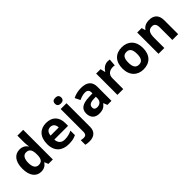

<svg xmlns="http://www.w3.org/2000/svg" viewBox="181 -2001 3481 3481"><g transform="rotate(-45 1921.5 -260.0)"><path d="M251 10C330 10 377 -26 406 -71H412L441 0H555V-760H406V-585C406 -542 413 -497 417 -476H412C382 -521 333 -556 255 -556C130 -556 45 -459 45 -272C45 -87 129 10 251 10ZM303 -109C235 -109 196 -163 196 -270C196 -377 235 -435 301 -435C389 -435 416 -377 416 -271V-255C414 -157 385 -109 303 -109Z M936 -556C782 -556 678 -460 678 -269C678 -80 794 10 958 10C1042 10 1096 -2 1150 -29V-144C1089 -115 1035 -101 965 -101C881 -101 832 -152 829 -236H1181V-308C1181 -467 1087 -556 936 -556ZM937 -450C1007 -450 1040 -401 1041 -335H832C838 -414 879 -450 937 -450Z M1296 -687C1296 -632 1332 -614 1377 -614C1421 -614 1458 -632 1458 -687C1458 -743 1421 -760 1377 -760C1332 -760 1296 -743 1296 -687ZM1258 240C1398 240 1451 159 1451 59V-546H1302V37C1302 103 1270 120 1230 120C1203 120 1184 117 1160 111V228C1184 235 1224 240 1258 240Z M1831 -557C1754 -557 1680 -538 1622 -508L1671 -407C1722 -430 1772 -447 1825 -447C1878 -447 1910 -421 1910 -364V-340L1815 -337C1652 -331 1571 -279 1571 -163C1571 -45 1643 10 1740 10C1831 10 1874 -15 1921 -74H1925L1954 0H2058V-364C2058 -494 1977 -557 1831 -557ZM1852 -251 1910 -253V-208C1910 -138 1860 -99 1796 -99C1753 -99 1724 -116 1724 -162C1724 -214 1756 -248 1852 -251Z M2516 -556C2443 -556 2385 -510 2353 -454H2346L2324 -546H2211V0H2360V-278C2360 -381 2434 -417 2511 -417C2524 -417 2545 -415 2555 -412L2566 -552C2554 -554 2531 -556 2516 -556Z M3141 -274C3141 -455 3031 -556 2878 -556C2713 -556 2612 -455 2612 -274C2612 -92 2722 10 2875 10C3039 10 3141 -92 3141 -274ZM2764 -274C2764 -382 2797 -436 2876 -436C2956 -436 2989 -382 2989 -274C2989 -166 2956 -110 2877 -110C2797 -110 2764 -166 2764 -274Z M3574 -556C3506 -556 3441 -532 3406 -476H3398L3378 -546H3264V0H3413V-257C3413 -373 3440 -437 3531 -437C3592 -437 3619 -397 3619 -319V0H3768V-356C3768 -496 3691 -556 3574 -556Z"/></g></svg>

Font: Noto Kufi Arabic
Style: Bold
Weight: 700
Designer: Monotype Design Team, David Williams, Khaled Hosny
Foundry: Google LLC
Version: Version 2.109